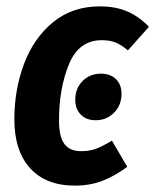

<svg xmlns="http://www.w3.org/2000/svg" viewBox="-20 -566 487 602"><path d="M447 -482 381 -408Q361 -425 343 -432.5Q325 -440 299 -440Q227 -440 196 -364Q165 -288 165 -189Q165 -137 182 -114.5Q199 -92 234 -92Q261 -92 281 -99.5Q301 -107 331 -125L379 -43Q340 -14 301 1Q262 16 215 16Q124 16 74.5 -38.5Q25 -93 25 -192Q25 -285 55.5 -366Q86 -447 146.5 -496.5Q207 -546 293 -546Q343 -546 379.5 -530Q416 -514 447 -482ZM216 -253Q216 -289 239 -312Q262 -335 296 -335Q326 -335 343.5 -318Q361 -301 361 -272Q361 -236 337.5 -212.5Q314 -189 280 -189Q250 -189 233 -207Q216 -225 216 -253Z"/></svg>

Font: Fira Sans Extra Condensed SemiBold
Style: Italic
Weight: 600
Width: 3
Italic angle: -8°
Designer: Carrois Corporate & Edenspiekermann AG
Foundry: Carrois Corporate GbR & Edenspiekermann AG
Version: Version 4.203